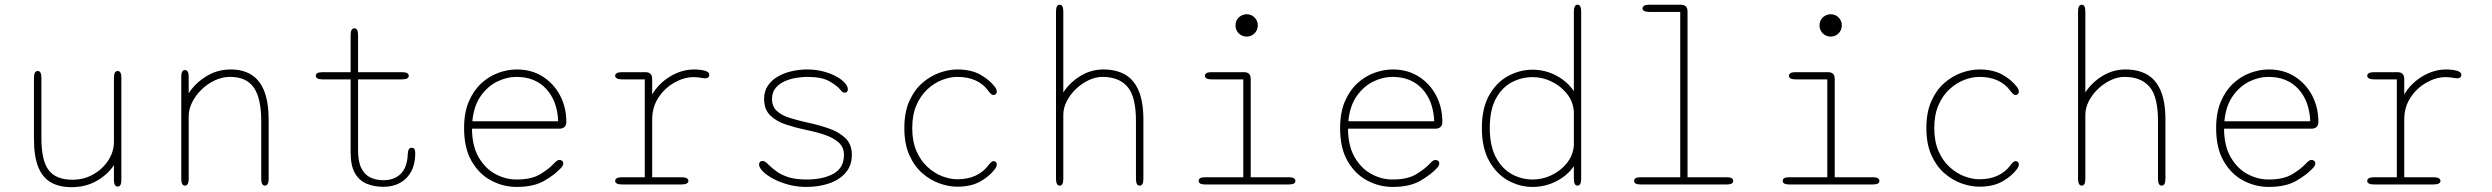

<svg xmlns="http://www.w3.org/2000/svg" viewBox="-20 -782 10563 814"><path d="M140 -481Q155.5 -481 155.5 -452.5V-197Q155.5 -101 186.5 -60.5Q217.5 -20 287 -20Q336 -20 375.8 -42.8Q415.5 -65.5 439.2 -102.2Q463 -139 463 -181V-452.5Q463 -481 479 -481Q494.5 -481 494.5 -452.5V-19.5Q494.5 9 479 9Q463 9 463 -19.5V-82Q436.5 -41.5 389.8 -15Q343 11.5 283.5 11.5Q230.5 11.5 195 -9.2Q159.5 -30 141.8 -75Q124 -120 124 -192.5V-452.5Q124 -481 140 -481Z M1103.5 5Q1087.5 5 1087.5 -24V-269Q1087.5 -365 1056.2 -410.5Q1025 -456 955 -456Q922.5 -456 891.2 -441.5Q860 -427 835 -402.8Q810 -378.5 795 -349Q780 -319.5 780 -290V-24Q780 5 764 5Q748.5 5 748.5 -24V-456.5Q748.5 -485 764 -485Q780 -485 780 -456.5V-386.5Q807 -429 854 -458.2Q901 -487.5 958.5 -487.5Q1011.5 -487.5 1047.2 -464.2Q1083 -441 1101 -393.8Q1119 -346.5 1119 -274V-24Q1119 -10 1115 -2.5Q1111 5 1103.5 5Z M1347.5 -445.5Q1319 -445.5 1319 -461Q1319 -476 1347.5 -476H1466.5V-633.5Q1466.5 -662 1482.5 -662Q1498 -662 1498 -633.5V-476H1684Q1713 -476 1713 -461Q1713 -445.5 1684 -445.5H1498V-145.5Q1498 -96.5 1512.2 -68.5Q1526.5 -40.5 1550.8 -29.2Q1575 -18 1605.5 -18Q1651.5 -18 1679.2 -45.2Q1707 -72.5 1709 -131.5Q1709.5 -141.5 1713 -148.5Q1716.5 -155.5 1725.5 -155.5Q1735 -155.5 1737.8 -148.5Q1740.5 -141.5 1740.5 -131.5Q1740.5 -87 1723.5 -55.2Q1706.5 -23.5 1676.2 -6.8Q1646 10 1606 10Q1566.5 10 1534.8 -3Q1503 -16 1484.8 -47.8Q1466.5 -79.5 1466.5 -136V-445.5Z M2170 10.5Q2114.5 10.5 2063.5 -16Q2012.5 -42.5 1980 -97.8Q1947.5 -153 1947.5 -239Q1947.5 -304.5 1967.5 -351.5Q1987.5 -398.5 2020.5 -428.8Q2053.5 -459 2093 -473.2Q2132.5 -487.5 2171 -487.5Q2233.5 -487.5 2280.8 -457.5Q2328 -427.5 2354.5 -377.2Q2381 -327 2381 -265Q2381 -251 2373.2 -243.8Q2365.5 -236.5 2352 -236.5H1981Q1981.5 -164 2008.8 -116.2Q2036 -68.5 2079.2 -44.8Q2122.5 -21 2170 -21Q2234 -21 2271 -43.8Q2308 -66.5 2329 -89.5Q2335.5 -96.5 2340.8 -100.2Q2346 -104 2352 -104Q2358 -104 2363 -100.2Q2368 -96.5 2368 -90Q2368 -85 2365.5 -79.8Q2363 -74.5 2357.5 -69Q2333 -42 2288 -15.8Q2243 10.5 2170 10.5ZM1982.5 -268H2346.5Q2343 -353.5 2296 -404.8Q2249 -456 2169 -456Q2128 -456 2087.2 -435.8Q2046.5 -415.5 2017.5 -374Q1988.5 -332.5 1982.5 -268Z M2745 -30.5H2870Q2884 -30.5 2891.2 -26.5Q2898.5 -22.5 2898.5 -15Q2898.5 -8 2891.2 -4Q2884 0 2870 0H2616.5Q2602.5 0 2595.2 -4Q2588 -8 2588 -15Q2588 -22.5 2595.2 -26.5Q2602.5 -30.5 2616.5 -30.5H2713.5V-445.5H2616.5Q2602.5 -445.5 2595.2 -449.8Q2588 -454 2588 -461Q2588 -468 2595.2 -472Q2602.5 -476 2616.5 -476H2716.5Q2730.5 -476 2737.8 -468.8Q2745 -461.5 2745 -447.5V-381.5Q2773 -429 2821.8 -458.2Q2870.5 -487.5 2923 -487.5Q2947 -487.5 2967 -482.5Q2987 -477.5 2987 -464.5Q2987 -457.5 2982.2 -453.8Q2977.5 -450 2969.5 -450Q2967 -450 2963 -450.5Q2959 -451 2953.5 -452Q2946 -453.5 2937.2 -454.2Q2928.5 -455 2920.5 -455Q2880.5 -455 2839.8 -432.2Q2799 -409.5 2772 -369Q2745 -328.5 2745 -275Z M3398.5 10.5Q3359 10.5 3322.8 0.8Q3286.5 -9 3258.5 -24Q3230.5 -39 3214.2 -55.5Q3198 -72 3198 -85Q3198 -91 3201.8 -95.2Q3205.5 -99.5 3212 -99.5Q3219.5 -99.5 3225 -95.5Q3230.5 -91.5 3239.5 -82.5Q3255 -67.5 3274.8 -53.5Q3294.5 -39.5 3324.5 -30.2Q3354.5 -21 3400 -21Q3470 -21 3514 -45.8Q3558 -70.5 3558 -125.5Q3558 -158 3535.5 -178Q3513 -198 3476.2 -210.5Q3439.5 -223 3396.5 -231.5Q3353.5 -240.5 3312.8 -253.8Q3272 -267 3245.8 -292.5Q3219.5 -318 3219.5 -362.5Q3219.5 -395 3235.2 -418.5Q3251 -442 3277.2 -457.2Q3303.5 -472.5 3336 -480Q3368.5 -487.5 3402 -487.5Q3437.5 -487.5 3468.8 -479.5Q3500 -471.5 3523.8 -458.8Q3547.5 -446 3561 -431.2Q3574.5 -416.5 3574.5 -403Q3574.5 -397 3571.2 -393Q3568 -389 3562 -389Q3555.5 -389 3551.5 -392.2Q3547.5 -395.5 3540.5 -404Q3527 -420 3495.2 -438Q3463.5 -456 3402 -456Q3380.5 -456 3354.8 -451.8Q3329 -447.5 3305.8 -437Q3282.5 -426.5 3267.8 -408.2Q3253 -390 3253 -362.5Q3253 -330.5 3273 -312Q3293 -293.5 3327.2 -282.5Q3361.5 -271.5 3405 -262Q3450 -252.5 3493 -237.8Q3536 -223 3563.8 -196.8Q3591.5 -170.5 3591.5 -125.5Q3591.5 -80 3565.2 -49.8Q3539 -19.5 3495.2 -4.5Q3451.5 10.5 3398.5 10.5Z M4038.5 9.5Q4003 9.5 3963.8 -4.2Q3924.5 -18 3890.5 -47.5Q3856.5 -77 3835.2 -124.5Q3814 -172 3814 -239Q3814 -306 3835.2 -353.5Q3856.5 -401 3890.5 -430.5Q3924.5 -460 3963.8 -473.8Q4003 -487.5 4038.5 -487.5Q4096.5 -487.5 4135.8 -465.8Q4175 -444 4198 -413.5Q4202.5 -407.5 4204.2 -402.5Q4206 -397.5 4206 -393.5Q4206 -386.5 4201.5 -382.8Q4197 -379 4192 -379Q4187 -379 4181.8 -383.5Q4176.5 -388 4170 -397Q4150 -425 4117 -440.5Q4084 -456 4038.5 -456Q4007.5 -456 3974 -443Q3940.5 -430 3911.8 -403.5Q3883 -377 3865.2 -336Q3847.5 -295 3847.5 -239Q3847.5 -183 3865.2 -142Q3883 -101 3911.8 -74.5Q3940.5 -48 3974 -35Q4007.5 -22 4038.5 -22Q4084 -22 4117 -37.8Q4150 -53.5 4170 -81Q4176.5 -89.5 4181.8 -94.2Q4187 -99 4192 -99Q4197 -99 4201.5 -95.5Q4206 -92 4206 -85Q4206 -80.5 4204 -75.5Q4202 -70.5 4198 -65Q4175 -34.5 4135.8 -12.5Q4096.5 9.5 4038.5 9.5Z M4811.5 5Q4796 5 4796 -24V-269Q4796 -372.5 4760 -414.2Q4724 -456 4654 -456Q4625 -456 4595.8 -442.2Q4566.5 -428.5 4542 -405.2Q4517.5 -382 4502.8 -353.2Q4488 -324.5 4488 -295V-24Q4488 5 4472.5 5Q4465 5 4461 -2.5Q4457 -10 4457 -24V-733.5Q4457 -747.5 4461 -754.8Q4465 -762 4472.5 -762Q4488 -762 4488 -733.5V-390Q4514.5 -431.5 4559.8 -459.5Q4605 -487.5 4658 -487.5Q4711 -487.5 4748.8 -466.5Q4786.5 -445.5 4807 -398.5Q4827.5 -351.5 4827.5 -274V-24Q4827.5 5 4811.5 5Z M5088.5 -30.5H5251V-445.5H5115.5Q5101.5 -445.5 5095 -449.8Q5088.5 -454 5088.5 -461Q5088.5 -468 5095 -472Q5101.5 -476 5115.5 -476H5254Q5282.5 -476 5282.5 -447.5V-30.5H5445Q5459 -30.5 5465.5 -26.5Q5472 -22.5 5472 -15Q5472 -8 5465.5 -4Q5459 0 5445 0H5088.5Q5074.5 0 5068.2 -4Q5062 -8 5062 -15Q5062 -22.5 5068.2 -26.5Q5074.5 -30.5 5088.5 -30.5ZM5218 -674.5Q5218 -687.5 5224.2 -698.2Q5230.5 -709 5241.5 -715.2Q5252.5 -721.5 5265.5 -721.5Q5278.5 -721.5 5289.2 -715.2Q5300 -709 5306.2 -698.2Q5312.5 -687.5 5312.5 -674.5Q5312.5 -661.5 5306.2 -650.5Q5300 -639.5 5289.2 -633.2Q5278.5 -627 5265.5 -627Q5252.5 -627 5241.5 -633.2Q5230.5 -639.5 5224.2 -650.5Q5218 -661.5 5218 -674.5Z M5884 10.5Q5828.5 10.5 5777.5 -16Q5726.5 -42.5 5694 -97.8Q5661.5 -153 5661.5 -239Q5661.5 -304.5 5681.5 -351.5Q5701.5 -398.5 5734.5 -428.8Q5767.5 -459 5807 -473.2Q5846.5 -487.5 5885 -487.5Q5947.5 -487.5 5994.8 -457.5Q6042 -427.5 6068.5 -377.2Q6095 -327 6095 -265Q6095 -251 6087.2 -243.8Q6079.5 -236.5 6066 -236.5H5695Q5695.5 -164 5722.8 -116.2Q5750 -68.5 5793.2 -44.8Q5836.5 -21 5884 -21Q5948 -21 5985 -43.8Q6022 -66.5 6043 -89.5Q6049.5 -96.5 6054.8 -100.2Q6060 -104 6066 -104Q6072 -104 6077 -100.2Q6082 -96.5 6082 -90Q6082 -85 6079.5 -79.8Q6077 -74.5 6071.5 -69Q6047 -42 6002 -15.8Q5957 10.5 5884 10.5ZM5696.5 -268H6060.5Q6057 -353.5 6010 -404.8Q5963 -456 5883 -456Q5842 -456 5801.2 -435.8Q5760.5 -415.5 5731.5 -374Q5702.5 -332.5 5696.5 -268Z M6668 5Q6652.5 5 6652.5 -24V-77.5Q6625 -37.5 6578 -13.5Q6531 10.5 6477 10.5Q6423.5 10.5 6374.2 -16.5Q6325 -43.5 6293.8 -99Q6262.5 -154.5 6262.5 -239Q6262.5 -324 6293.8 -378.8Q6325 -433.5 6374.2 -460Q6423.5 -486.5 6477 -486.5Q6531 -486.5 6578 -461.5Q6625 -436.5 6652.5 -395.5V-733.5Q6652.5 -747.5 6656.5 -754.8Q6660.5 -762 6668 -762Q6683.5 -762 6683.5 -733.5V-24Q6683.5 5 6668 5ZM6652.5 -163.5V-309.5Q6649 -353 6622.2 -385.8Q6595.5 -418.5 6557 -436.8Q6518.5 -455 6478.5 -455Q6430 -455 6388.5 -432.8Q6347 -410.5 6321.5 -363Q6296 -315.5 6296 -239Q6296 -164.5 6321.5 -116Q6347 -67.5 6388.5 -44.2Q6430 -21 6478.5 -21Q6518.5 -21 6556.8 -38.8Q6595 -56.5 6621.5 -88.8Q6648 -121 6652.5 -163.5Z M6934.5 0Q6920.5 0 6914.2 -4Q6908 -8 6908 -15Q6908 -22.5 6914.2 -26.5Q6920.5 -30.5 6934.5 -30.5H7103.5V-731.5H6972Q6958 -731.5 6950.8 -735.5Q6943.5 -739.5 6943.5 -746.5Q6943.5 -753.5 6950.8 -757.8Q6958 -762 6972 -762H7106Q7120 -762 7127.2 -754.8Q7134.5 -747.5 7134.5 -733.5V-30.5H7301.5Q7315.5 -30.5 7321.8 -26.5Q7328 -22.5 7328 -15Q7328 -8 7321.8 -4Q7315.5 0 7301.5 0Z M7564.5 -30.5H7727V-445.5H7591.5Q7577.5 -445.5 7571 -449.8Q7564.5 -454 7564.5 -461Q7564.5 -468 7571 -472Q7577.5 -476 7591.5 -476H7730Q7758.5 -476 7758.5 -447.5V-30.5H7921Q7935 -30.5 7941.5 -26.5Q7948 -22.5 7948 -15Q7948 -8 7941.5 -4Q7935 0 7921 0H7564.5Q7550.5 0 7544.2 -4Q7538 -8 7538 -15Q7538 -22.5 7544.2 -26.5Q7550.5 -30.5 7564.5 -30.5ZM7694 -674.5Q7694 -687.5 7700.2 -698.2Q7706.5 -709 7717.5 -715.2Q7728.5 -721.5 7741.5 -721.5Q7754.5 -721.5 7765.2 -715.2Q7776 -709 7782.2 -698.2Q7788.5 -687.5 7788.5 -674.5Q7788.5 -661.5 7782.2 -650.5Q7776 -639.5 7765.2 -633.2Q7754.5 -627 7741.5 -627Q7728.5 -627 7717.5 -633.2Q7706.5 -639.5 7700.2 -650.5Q7694 -661.5 7694 -674.5Z M8371.5 9.5Q8336 9.5 8296.8 -4.2Q8257.5 -18 8223.5 -47.5Q8189.5 -77 8168.2 -124.5Q8147 -172 8147 -239Q8147 -306 8168.2 -353.5Q8189.5 -401 8223.5 -430.5Q8257.5 -460 8296.8 -473.8Q8336 -487.5 8371.5 -487.5Q8429.5 -487.5 8468.8 -465.8Q8508 -444 8531 -413.5Q8535.5 -407.5 8537.2 -402.5Q8539 -397.5 8539 -393.5Q8539 -386.5 8534.5 -382.8Q8530 -379 8525 -379Q8520 -379 8514.8 -383.5Q8509.5 -388 8503 -397Q8483 -425 8450 -440.5Q8417 -456 8371.5 -456Q8340.5 -456 8307 -443Q8273.5 -430 8244.8 -403.5Q8216 -377 8198.2 -336Q8180.5 -295 8180.5 -239Q8180.5 -183 8198.2 -142Q8216 -101 8244.8 -74.5Q8273.5 -48 8307 -35Q8340.5 -22 8371.5 -22Q8417 -22 8450 -37.8Q8483 -53.5 8503 -81Q8509.5 -89.5 8514.8 -94.2Q8520 -99 8525 -99Q8530 -99 8534.5 -95.5Q8539 -92 8539 -85Q8539 -80.5 8537 -75.5Q8535 -70.5 8531 -65Q8508 -34.5 8468.8 -12.5Q8429.5 9.5 8371.5 9.5Z M9144.5 5Q9129 5 9129 -24V-269Q9129 -372.5 9093 -414.2Q9057 -456 8987 -456Q8958 -456 8928.8 -442.2Q8899.5 -428.5 8875 -405.2Q8850.5 -382 8835.8 -353.2Q8821 -324.5 8821 -295V-24Q8821 5 8805.5 5Q8798 5 8794 -2.5Q8790 -10 8790 -24V-733.5Q8790 -747.5 8794 -754.8Q8798 -762 8805.5 -762Q8821 -762 8821 -733.5V-390Q8847.5 -431.5 8892.8 -459.5Q8938 -487.5 8991 -487.5Q9044 -487.5 9081.8 -466.5Q9119.5 -445.5 9140 -398.5Q9160.5 -351.5 9160.5 -274V-24Q9160.5 5 9144.5 5Z M9598 10.5Q9542.5 10.5 9491.5 -16Q9440.5 -42.5 9408 -97.8Q9375.5 -153 9375.5 -239Q9375.5 -304.5 9395.5 -351.5Q9415.5 -398.5 9448.5 -428.8Q9481.5 -459 9521 -473.2Q9560.5 -487.5 9599 -487.5Q9661.5 -487.5 9708.8 -457.5Q9756 -427.5 9782.5 -377.2Q9809 -327 9809 -265Q9809 -251 9801.2 -243.8Q9793.5 -236.5 9780 -236.5H9409Q9409.5 -164 9436.8 -116.2Q9464 -68.5 9507.2 -44.8Q9550.5 -21 9598 -21Q9662 -21 9699 -43.8Q9736 -66.5 9757 -89.5Q9763.5 -96.5 9768.8 -100.2Q9774 -104 9780 -104Q9786 -104 9791 -100.2Q9796 -96.5 9796 -90Q9796 -85 9793.5 -79.8Q9791 -74.5 9785.5 -69Q9761 -42 9716 -15.8Q9671 10.5 9598 10.5ZM9410.5 -268H9774.5Q9771 -353.5 9724 -404.8Q9677 -456 9597 -456Q9556 -456 9515.2 -435.8Q9474.5 -415.5 9445.5 -374Q9416.5 -332.5 9410.5 -268Z M10173 -30.5H10298Q10312 -30.5 10319.2 -26.5Q10326.5 -22.5 10326.5 -15Q10326.5 -8 10319.2 -4Q10312 0 10298 0H10044.5Q10030.5 0 10023.2 -4Q10016 -8 10016 -15Q10016 -22.5 10023.2 -26.5Q10030.5 -30.5 10044.5 -30.5H10141.5V-445.5H10044.5Q10030.5 -445.5 10023.2 -449.8Q10016 -454 10016 -461Q10016 -468 10023.2 -472Q10030.5 -476 10044.5 -476H10144.5Q10158.5 -476 10165.8 -468.8Q10173 -461.5 10173 -447.5V-381.5Q10201 -429 10249.8 -458.2Q10298.5 -487.5 10351 -487.5Q10375 -487.5 10395 -482.5Q10415 -477.5 10415 -464.5Q10415 -457.5 10410.2 -453.8Q10405.5 -450 10397.5 -450Q10395 -450 10391 -450.5Q10387 -451 10381.5 -452Q10374 -453.5 10365.2 -454.2Q10356.5 -455 10348.5 -455Q10308.5 -455 10267.8 -432.2Q10227 -409.5 10200 -369Q10173 -328.5 10173 -275Z"/></svg>

Font: Sono ExtraLight Monospace ExtraLight
Style: Regular
Weight: 250
Version: Version 2.112